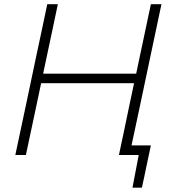

<svg xmlns="http://www.w3.org/2000/svg" viewBox="-20 -733 807 908"><path d="M52.5 0Q65 -59.5 77 -115.5Q89 -171.5 103 -237.5L152.5 -472.5Q167 -540 179 -596.5Q191 -653 203.5 -713H253.5Q241 -653 229 -596.5Q217 -540 202.5 -472L184 -384.5H624L642.5 -472.5Q657 -540 669 -597.2Q681 -654.5 693.5 -713H743.5Q731 -654.5 719 -597.2Q707 -540 692.5 -472L643 -237.5Q631.5 -184.5 621.8 -138.2Q612 -92 602 -45.5H693.5Q688.5 -20.5 682.8 5.2Q677 31 672 56Q667 80.5 661.8 105.2Q656.5 130 651 154.5H606.5L636 0H542.5Q555 -60 567 -115.8Q579 -171.5 592.5 -238L614 -339.5H174.5L153 -237.5Q139 -171.5 127 -115.5Q115 -59.5 102.5 0Z"/></svg>

Font: Commissioner ExtraLight
Style: Italic
Weight: 200
Italic angle: -12°
Designer: Kostas Bartsokas
Foundry: Kostas Bartsokas
Version: Version 1.000; ttfautohint (v1.8.3)